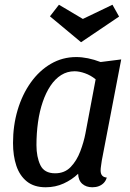

<svg xmlns="http://www.w3.org/2000/svg" viewBox="-20 -771 549 811"><path d="M173 20Q124 20 93.5 -4.5Q63 -29 49 -71Q35 -113 35 -167Q35 -241 54.5 -306.5Q74 -372 110 -422.5Q146 -473 195 -501.5Q244 -530 302 -530Q350 -530 405 -509L492 -520L410 -93Q409 -84 407 -72Q405 -60 405 -51Q405 -37 411.5 -29.5Q418 -22 431 -21Q427 -7 418 2Q409 11 397 15.5Q385 20 370 20Q344 20 327.5 5.5Q311 -9 310 -37Q284 -12 249 4Q214 20 173 20ZM213 -39Q253 -39 278.5 -65.5Q304 -92 319 -131.5Q334 -171 341 -208L384 -436Q363 -453 339 -461.5Q315 -470 295 -470Q264 -470 238.5 -454Q213 -438 193.5 -409Q174 -380 160.5 -340.5Q147 -301 140.5 -254.5Q134 -208 134 -158Q134 -108 150.5 -73.5Q167 -39 213 -39ZM322 -593 191 -702 229 -751 330 -691 455 -751 483 -701 323 -593Z"/></svg>

Font: Sansita Swashed Light
Style: Regular
Weight: 300
Designer: Pablo Cosgaya
Foundry: Omnibus-Type
Version: Version 1.003